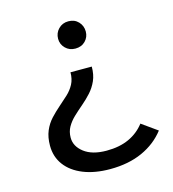

<svg xmlns="http://www.w3.org/2000/svg" viewBox="-105 -622 783 871"><g transform="rotate(-15 286.5 -186.5)"><path d="M306 162Q234 162 180.5 140.5Q127 119 98 80Q69 41 69 -11Q69 -51 81.5 -80.5Q94 -110 114.5 -132Q135 -154 157 -173Q179 -192 199.5 -211Q220 -230 232.5 -253.5Q245 -277 245 -309H345Q345 -271 332.5 -243Q320 -215 300 -193Q280 -171 257 -151.5Q234 -132 214 -113Q194 -94 181.5 -72Q169 -50 169 -22Q169 19 207 48Q245 77 312 77Q373 77 417.5 56.5Q462 36 491 -2L564 50Q523 103 458 132.5Q393 162 306 162ZM295 -407Q267 -407 248.5 -425.5Q230 -444 230 -470Q230 -497 248.5 -516Q267 -535 295 -535Q324 -535 342 -516Q360 -497 360 -470Q360 -444 342 -425.5Q324 -407 295 -407Z"/></g></svg>

Font: Montserrat Thin Medium
Style: Regular
Weight: 500
Version: Version 9.000